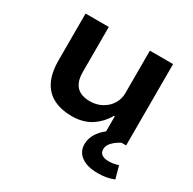

<svg xmlns="http://www.w3.org/2000/svg" viewBox="-155 -661 1029 1024"><g transform="rotate(30 359.0 -148.5)"><path d="M297 10Q233 10 186 -13.5Q139 -37 114 -86.5Q89 -136 89 -214V-501H232V-223Q232 -185 244 -159Q256 -133 280.5 -120Q305 -107 342 -107Q383 -107 416 -125.5Q449 -144 467 -174Q485 -204 485 -238V-501H628V0H498V-104H493Q462 -51 414 -20.5Q366 10 297 10ZM570 204Q505 204 468.5 177.5Q432 151 432 105Q432 61 463.5 22Q495 -17 551 -42L599 0Q580 10 564.5 22.5Q549 35 540.5 49Q532 63 532 78Q532 100 547.5 110Q563 120 588 120Q604 120 618.5 117.5Q633 115 648 110L669 186Q644 196 621 200Q598 204 570 204Z"/></g></svg>

Font: Nunito Sans 7pt SemiExpanded
Style: Bold
Weight: 700
Width: 6
Designer: Vernon Adams
Foundry: Vernon Adams
Version: Version 3.101;gftools[0.9.27]